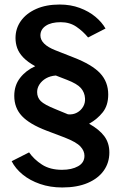

<svg xmlns="http://www.w3.org/2000/svg" viewBox="-20 -753 542 848"><path d="M255 75Q201.5 75 156.8 59.5Q112 44 80 17.8Q48 -8.5 31.5 -41L108.5 -80Q130 -49 165.5 -26Q201 -3 254 -3Q297 -3 325 -18.8Q353 -34.5 353 -65Q353 -87 335 -106.2Q317 -125.5 266 -145.5L185.5 -176Q110.5 -204.5 76.8 -240.5Q43 -276.5 43 -329.5Q43 -376 68.8 -409Q94.5 -442 135.5 -460.5Q101.5 -479.5 82.5 -499.5Q63.5 -519.5 56 -540.8Q48.5 -562 48.5 -585Q48.5 -627 72.2 -660.5Q96 -694 139.8 -713.5Q183.5 -733 243.5 -733Q292 -733 332.2 -718Q372.5 -703 401.5 -678.8Q430.5 -654.5 446 -627L369 -587.5Q347 -614.5 317.5 -634.8Q288 -655 248 -655Q206 -655 182.2 -639Q158.5 -623 158.5 -596.5Q158.5 -577 175 -560.5Q191.5 -544 224.5 -531L304.5 -499.5Q386 -468 422 -429.8Q458 -391.5 458 -335.5Q458 -287.5 433.8 -257Q409.5 -226.5 373.5 -206.5Q419 -181 441 -151Q463 -121 463 -79.5Q463 -34.5 438.5 0.2Q414 35 367.5 55Q321 75 255 75ZM280.5 -248Q302.5 -246 320 -255.5Q337.5 -265 347.2 -281.8Q357 -298.5 355.5 -319Q354 -344.5 337.5 -363.8Q321 -383 275.5 -400.5L226.5 -419.5Q201.5 -417.5 183.2 -407Q165 -396.5 154.5 -380.5Q144 -364.5 144 -346.5Q144 -322.5 160 -306.5Q176 -290.5 226 -270.5Z"/></svg>

Font: Public Sans Thin SemiBold
Style: Regular
Weight: 600
Version: Version 2.001